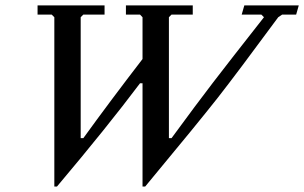

<svg xmlns="http://www.w3.org/2000/svg" viewBox="-20 -681 1126 711"><path d="M181.2 -617.2 171.4 -627H119.1V-661.1H367.2V-627H288.6L278.8 -617.2V-169.4H288.6Q387.2 -305.7 507.8 -462.4V-617.2L498.5 -627H446.3V-661.1H693.8V-627H615.2L605.5 -617.2V-169.4H615.2Q709 -297.4 768.6 -375Q828.1 -452.6 957.5 -617.2L947.8 -627H875L884.8 -661.1H1086.4L1076.7 -627H1024.9L1010.3 -617.2Q857.4 -409.7 786.6 -319.3Q715.8 -229 517.6 9.8H507.8V-372.6H498.5Q375.5 -209 190.9 9.8H181.2Z"/></svg>

Font: Happy Times at the IKOB Italic
Style: Regular
Weight: 400
Designer: Lucas Le Bihan
Foundry: Lucas Le Bihan
Version: Version 1.000;PS 1.0;hotconv 1.0.88;makeotf.lib2.5.647800